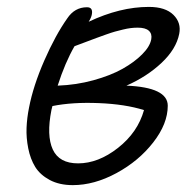

<svg xmlns="http://www.w3.org/2000/svg" viewBox="-20 -562 558 556"><path d="M190.9 -25.9Q151.9 -25.9 124 -40.8Q96.2 -55.7 82 -78.6Q67.9 -101.6 61.8 -132.3Q55.7 -163.1 56.9 -191.9Q58.1 -220.7 64 -250Q76.2 -313.5 108.4 -387Q140.6 -460.4 174.8 -508.8Q196.3 -541 231.9 -541Q249.5 -541 246.1 -521Q244.6 -511.2 236.8 -499Q327.6 -542 411.1 -542Q459 -542 482.2 -519Q505.4 -496.1 499 -463.9Q490.2 -419.9 448 -380.1Q405.8 -340.3 346.2 -314Q465.8 -309.1 465.8 -255.9Q465.8 -203.6 423.8 -149.7Q381.8 -95.7 317.4 -60.8Q252.9 -25.9 190.9 -25.9ZM378.9 -481.9Q369.1 -481.9 358.9 -480.7Q348.6 -479.5 335.7 -476.3Q322.8 -473.1 313 -470.5Q303.2 -467.8 286.1 -461.7Q269 -455.6 259.5 -452.1Q250 -448.7 228.3 -440.4Q206.5 -432.1 195.8 -428.2Q168.5 -380.9 147 -314Q200.7 -315.9 250.5 -329.6Q300.3 -343.3 335 -362.8Q369.6 -382.3 391.8 -404.8Q414.1 -427.2 418 -448.2Q420.9 -463.9 411.1 -472.9Q401.4 -481.9 378.9 -481.9ZM128.9 -243.2Q114.3 -169.4 132.8 -129.2Q151.4 -88.9 206.1 -88.9Q264.6 -88.9 321.8 -133.8Q378.9 -178.7 397 -243.2Q342.8 -260.3 266.4 -263.4Q189.9 -266.6 131.8 -254.9Z"/></svg>

Font: Shantell Sans Bouncy
Style: Italic
Weight: 300
Italic angle: -11.31°
Designer: Stephen Nixon, Anya Danilova, Shantell Martin
Foundry: Arrow Type
Version: Version 1.006;[9816181b4]